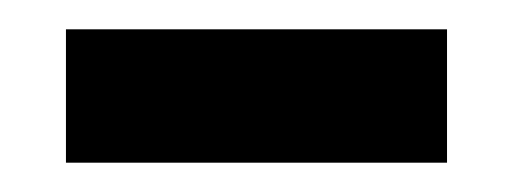

<svg xmlns="http://www.w3.org/2000/svg" viewBox="-20 -338 350 131"><path d="M25 -227V-318H285V-227Z"/></svg>

Font: Noto Serif Khojki
Style: Regular
Weight: 400
Designer: Juan Bruce
Version: Version 2.002